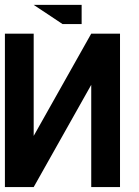

<svg xmlns="http://www.w3.org/2000/svg" viewBox="-20 -762 567 782"><path d="M468.8 -625V0H351.6V-416.5L117.2 0H0V-625H117.2V-208.5L351.6 -625ZM312.5 -664.1H234.4L117.2 -742.2H312.5Z"/></svg>

Font: Leporid
Style: Regular
Weight: 400
Designer: GGBotNet
Foundry: GGBotNet
Version: 1.00